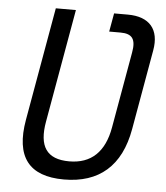

<svg xmlns="http://www.w3.org/2000/svg" viewBox="-51 -739 688 795"><g transform="rotate(5 293.0 -341.5)"><path d="M391.1 -693.4 377.4 -616.7H424.8C473.6 -616.7 489.7 -594.2 479.5 -538.6L423.8 -222.7C405.8 -119.1 350.1 -66.9 259.3 -66.9C164.6 -66.9 130.9 -119.1 149.4 -222.7L232.4 -693.4H148.9L65.9 -222.7C38.6 -67.4 97.7 9.8 243.7 9.8C389.6 9.8 480 -67.4 507.3 -222.7L565.9 -555.2C581.5 -643.1 538.6 -693.4 448.2 -693.4Z"/></g></svg>

Font: Cascadia Code SemiLight
Style: Italic
Weight: 350
Italic angle: -10°
Monospace: yes
Designer: Aaron Bell
Foundry: Saja Typeworks
Version: Version 2404.023